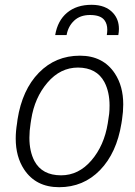

<svg xmlns="http://www.w3.org/2000/svg" viewBox="-20 -770 563 800"><path d="M226.5 10Q129.5 10 80.5 -64Q45.5 -117 45.5 -193Q45.5 -223 51 -256L53 -272Q72.5 -396 142 -467Q211.5 -538 313 -538Q409.5 -538 458.5 -464Q493.5 -411 493.5 -335Q493.5 -305 488.5 -272L486 -256Q466 -132.5 396.8 -61.2Q327.5 10 226.5 10ZM234.5 -39.5Q307.5 -39.5 360.8 -101.5Q414 -163.5 429 -256Q433 -280 434.8 -295.2Q436.5 -310.5 436.5 -330Q436.5 -387 415 -428Q383 -488 305 -488.5Q231.5 -488.5 177.8 -425.8Q124 -363 110 -272L107.5 -256Q102.5 -224.5 102.5 -196Q102.5 -139.5 123.5 -99Q155.5 -39.5 234.5 -39.5ZM361.5 -750Q420.5 -750 451.5 -715.5Q475.5 -689 475.5 -649.5Q475.5 -637.5 473 -624H425Q427 -635.5 427 -646Q427 -670 415.5 -685.5Q399.5 -707.5 355 -707.5Q314 -707.5 289 -684Q264 -660.5 257.5 -624H210Q220 -684 259.5 -717Q299 -750 361.5 -750Z"/></svg>

Font: Roberto Sans Light
Style: Italic
Weight: 300
Italic angle: -11°
Designer: Google
Version: Version 1.00;June 11, 2020;FontCreator 12.0.0.2522 64-bit; t